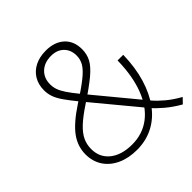

<svg xmlns="http://www.w3.org/2000/svg" viewBox="-189 -872 1034 1034"><g transform="rotate(-45 327.5 -355.5)"><path d="M279 7Q215 7 166.5 -15.5Q118 -38 91.5 -78.5Q65 -119 65 -172Q65 -233 102 -284Q139 -335 227 -393Q299 -439 338.5 -470.5Q378 -502 393 -527.5Q408 -553 408 -582Q408 -626 381 -652.5Q354 -679 309 -679Q258 -679 227.5 -650Q197 -621 197 -574Q197 -552 204 -532Q211 -512 228 -486.5Q245 -461 276 -423L520 -128Q542 -102 575.5 -74Q609 -46 654 -21L626 8Q579 -19 543.5 -49Q508 -79 487 -104L244 -397Q209 -440 188.5 -469.5Q168 -499 159.5 -523.5Q151 -548 151 -574Q151 -618 170.5 -650.5Q190 -683 225.5 -701Q261 -719 309 -719Q375 -719 414 -683.5Q453 -648 453 -586Q453 -548 436.5 -517Q420 -486 377.5 -450.5Q335 -415 256 -363Q200 -326 167.5 -295.5Q135 -265 121 -235.5Q107 -206 107 -171Q107 -107 154 -69.5Q201 -32 281 -32Q361 -32 420 -77.5Q479 -123 511 -207.5Q543 -292 545 -408H588Q586 -313 563 -236.5Q540 -160 500 -105.5Q460 -51 404 -22Q348 7 279 7Z"/></g></svg>

Font: Muli ExtraLight
Style: Regular
Weight: 250
Designer: Vernon Adams
Foundry: Vernon Adams
Version: Version 2.100; ttfautohint (v1.8.1.43-b0c9)